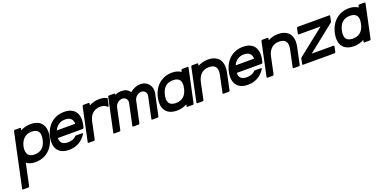

<svg xmlns="http://www.w3.org/2000/svg" viewBox="-42 -1137 4274 2117"><g transform="rotate(-20 2095.0 -78.5)"><path d="M174.3 -403.3Q178.2 -403.3 180.7 -400.4Q183.1 -397.5 182.1 -393.6L177.7 -373.5Q231.4 -403.3 296.4 -403.3Q341.8 -403.3 374.8 -389.2Q407.7 -375 427 -348.4Q446.3 -321.8 451.7 -283.4Q457 -245.1 446.8 -196.8Q436.5 -147.9 414.6 -109.6Q392.6 -71.3 361.6 -44.7Q330.6 -18.1 291.7 -4.2Q252.9 9.8 208.5 9.8Q142.1 9.8 102.5 -20.5L48.3 235.8Q47.4 239.7 43.9 242.7Q40.5 245.6 36.6 245.6H-25.9Q-29.8 245.6 -32.2 242.7Q-34.7 239.7 -33.7 235.8L54.7 -180.7Q55.2 -183.1 55.9 -187.5Q56.6 -191.9 57.6 -196.8Q58.6 -202.1 59.8 -206.8Q61 -211.4 62 -213.9L100.1 -393.6Q101.1 -397.5 104.5 -400.4Q107.9 -403.3 111.8 -403.3ZM138.7 -189.9Q129.9 -132.3 152.1 -102.5Q174.3 -72.8 226.1 -72.8Q280.8 -72.8 315.9 -103.3Q351.1 -133.8 364.3 -196.8Q390.6 -320.8 278.8 -320.8Q225.6 -320.8 190.9 -290.3Q156.2 -259.8 141.6 -204.1Z M689.5 -403.3Q734.9 -403.3 767.8 -389.2Q800.8 -375 820.1 -348.4Q839.4 -321.8 844.7 -283.4Q850.1 -245.1 839.8 -196.8Q837.9 -188 835.9 -179.9Q834 -171.9 831.5 -164.6Q830.6 -160.6 827.1 -158.2Q823.7 -155.8 819.8 -155.8H528.3Q527.3 -112.8 550.3 -92.8Q573.2 -72.8 619.1 -72.8Q649.4 -72.8 674.1 -82Q698.7 -91.3 715.8 -109.9Q719.7 -113.8 724.6 -113.8H795.9Q801.3 -113.8 803.2 -109.6Q805.2 -105.5 801.8 -100.1Q766.6 -45.4 715.6 -17.8Q664.6 9.8 601.6 9.8Q556.6 9.8 523.7 -4.2Q490.7 -18.1 470.9 -44.7Q451.2 -71.3 445.8 -109.6Q440.4 -147.9 450.7 -196.8Q460.9 -245.1 482.7 -283.4Q504.4 -321.8 535.4 -348.4Q566.4 -375 605.5 -389.2Q644.5 -403.3 689.5 -403.3ZM762.2 -238.3Q761.2 -277.8 738.8 -299.3Q716.3 -320.8 671.9 -320.8Q627 -320.8 595.2 -299.3Q563.5 -277.8 545.9 -238.3Z M979 -403.3Q982.9 -403.3 985.4 -400.4Q987.8 -397.5 986.8 -393.6L982.9 -373Q1009.3 -387.7 1039.1 -395.5Q1068.8 -403.3 1101.1 -403.3Q1151.4 -403.3 1188.5 -384.8Q1190.4 -383.8 1191.7 -381.1Q1192.9 -378.4 1192.4 -376L1176.3 -300.8Q1174.8 -293.9 1168.7 -291.5Q1162.6 -289.1 1158.2 -293.9Q1135.7 -320.8 1083.5 -320.8Q1050.3 -320.8 1026.4 -309.8Q1002.4 -298.8 985.8 -281Q969.2 -263.2 959.7 -241Q950.2 -218.8 945.3 -196.8L903.8 0Q902.8 3.9 899.2 6.8Q895.5 9.8 891.6 9.8H828.6Q824.7 9.8 822.5 6.8Q820.3 3.9 821.3 0L904.8 -393.6Q905.8 -397.5 909.2 -400.4Q912.6 -403.3 916.5 -403.3Z M1359.9 -403.3Q1393.6 -403.3 1418.5 -391.8Q1443.4 -380.4 1461.4 -354.5Q1488.8 -377 1520.3 -390.1Q1551.8 -403.3 1583.5 -403.3Q1614.7 -403.3 1639.9 -391.1Q1665 -378.9 1681.6 -358.2Q1698.2 -337.4 1704.3 -309.6Q1710.4 -281.7 1704.1 -250.5L1650.9 0Q1649.9 3.9 1646.2 6.8Q1642.6 9.8 1638.7 9.8H1575.7Q1571.8 9.8 1569.6 6.8Q1567.4 3.9 1568.4 0L1621.6 -250.5Q1624.5 -264.2 1621.6 -277.1Q1618.7 -290 1611.3 -299.6Q1604 -309.1 1592.3 -314.9Q1580.6 -320.8 1565.9 -320.8Q1551.3 -320.8 1537.4 -315.2Q1523.4 -309.6 1512 -300Q1500.5 -290.5 1492.2 -277.8Q1483.9 -265.1 1481 -250.5L1427.7 0Q1426.8 3.9 1423.1 6.8Q1419.4 9.8 1415.5 9.8H1352.5Q1348.6 9.8 1346.4 6.8Q1344.2 3.9 1345.2 0L1398.4 -250.5Q1401.4 -264.2 1398.4 -277.1Q1395.5 -290 1387.9 -299.6Q1380.4 -309.1 1368.7 -314.9Q1356.9 -320.8 1342.3 -320.8Q1327.6 -320.8 1313.7 -315.2Q1299.8 -309.6 1288.3 -300Q1276.9 -290.5 1268.6 -277.8Q1260.3 -265.1 1257.3 -250.5L1204.1 0Q1203.1 3.9 1199.5 6.8Q1195.8 9.8 1191.9 9.8H1128.9Q1125 9.8 1122.8 6.8Q1120.6 3.9 1121.6 0L1205.1 -393.6Q1206.1 -397.5 1209.5 -400.4Q1212.9 -403.3 1216.8 -403.3H1279.8Q1283.7 -403.3 1286.1 -400.4Q1288.6 -397.5 1287.6 -393.6L1286.1 -386.2Q1303.2 -394.5 1322 -398.9Q1340.8 -403.3 1359.9 -403.3Z M2139.6 -403.3Q2143.6 -403.3 2146 -400.4Q2148.4 -397.5 2147.5 -393.6L2064 0Q2063 3.9 2059.3 6.8Q2055.7 9.8 2051.8 9.8H1988.8Q1984.9 9.8 1982.7 6.8Q1980.5 3.9 1981.4 0L1985.4 -20.5Q1933.1 9.8 1867.2 9.8Q1822.3 9.8 1789.3 -4.2Q1756.3 -18.1 1736.6 -44.7Q1716.8 -71.3 1711.4 -109.6Q1706.1 -147.9 1716.3 -196.8Q1726.6 -245.1 1748.3 -283.4Q1770 -321.8 1801 -348.4Q1832 -375 1871.1 -389.2Q1910.2 -403.3 1955.1 -403.3Q1986.8 -403.3 2013.7 -395.5Q2040.5 -387.7 2060.5 -373.5L2064.9 -393.6Q2065.9 -397.5 2069.3 -400.4Q2072.8 -403.3 2076.7 -403.3ZM2014.6 -290.5Q1992.7 -320.8 1937.5 -320.8Q1825.2 -320.8 1798.8 -196.8Q1772.5 -72.8 1884.8 -72.8Q1939.5 -72.8 1974.6 -103.3Q2009.8 -133.8 2022.9 -196.8Q2036.6 -260.3 2014.6 -290.5Z M2254.4 -403.3Q2258.3 -403.3 2260.7 -400.4Q2263.2 -397.5 2262.2 -393.6L2258.3 -373Q2284.7 -387.7 2314.5 -395.5Q2344.2 -403.3 2376.5 -403.3Q2421.9 -403.3 2455.1 -388.9Q2488.3 -374.5 2507.6 -347.9Q2526.9 -321.3 2532.2 -283Q2537.6 -244.6 2527.3 -196.8L2485.8 0Q2484.9 3.9 2481.2 6.8Q2477.5 9.8 2473.6 9.8H2410.6Q2406.7 9.8 2404.5 6.8Q2402.3 3.9 2403.3 0L2444.8 -196.8Q2458 -259.3 2436.3 -290Q2414.6 -320.8 2358.9 -320.8Q2325.7 -320.8 2301.8 -309.8Q2277.8 -298.8 2261.2 -281Q2244.6 -263.2 2235.1 -241Q2225.6 -218.8 2220.7 -196.8L2179.2 0Q2178.2 3.9 2174.6 6.8Q2170.9 9.8 2167 9.8H2104Q2100.1 9.8 2097.9 6.8Q2095.7 3.9 2096.7 0L2180.2 -393.6Q2181.2 -397.5 2184.6 -400.4Q2188 -403.3 2191.9 -403.3Z M2788.1 -403.3Q2833.5 -403.3 2866.5 -389.2Q2899.4 -375 2918.7 -348.4Q2938 -321.8 2943.4 -283.4Q2948.7 -245.1 2938.5 -196.8Q2936.5 -188 2934.6 -179.9Q2932.6 -171.9 2930.2 -164.6Q2929.2 -160.6 2925.8 -158.2Q2922.4 -155.8 2918.5 -155.8H2627Q2626 -112.8 2648.9 -92.8Q2671.9 -72.8 2717.8 -72.8Q2748 -72.8 2772.7 -82Q2797.4 -91.3 2814.5 -109.9Q2818.4 -113.8 2823.2 -113.8H2894.5Q2899.9 -113.8 2901.9 -109.6Q2903.8 -105.5 2900.4 -100.1Q2865.2 -45.4 2814.2 -17.8Q2763.2 9.8 2700.2 9.8Q2655.3 9.8 2622.3 -4.2Q2589.4 -18.1 2569.6 -44.7Q2549.8 -71.3 2544.4 -109.6Q2539.1 -147.9 2549.3 -196.8Q2559.6 -245.1 2581.3 -283.4Q2603 -321.8 2634 -348.4Q2665 -375 2704.1 -389.2Q2743.2 -403.3 2788.1 -403.3ZM2860.8 -238.3Q2859.9 -277.8 2837.4 -299.3Q2814.9 -320.8 2770.5 -320.8Q2725.6 -320.8 2693.8 -299.3Q2662.1 -277.8 2644.5 -238.3Z M3077.6 -403.3Q3081.5 -403.3 3084 -400.4Q3086.4 -397.5 3085.4 -393.6L3081.5 -373Q3107.9 -387.7 3137.7 -395.5Q3167.5 -403.3 3199.7 -403.3Q3245.1 -403.3 3278.3 -388.9Q3311.5 -374.5 3330.8 -347.9Q3350.1 -321.3 3355.5 -283Q3360.8 -244.6 3350.6 -196.8L3309.1 0Q3308.1 3.9 3304.4 6.8Q3300.8 9.8 3296.9 9.8H3233.9Q3230 9.8 3227.8 6.8Q3225.6 3.9 3226.6 0L3268.1 -196.8Q3281.2 -259.3 3259.5 -290Q3237.8 -320.8 3182.1 -320.8Q3148.9 -320.8 3125 -309.8Q3101.1 -298.8 3084.5 -281Q3067.9 -263.2 3058.3 -241Q3048.8 -218.8 3043.9 -196.8L3002.4 0Q3001.5 3.9 2997.8 6.8Q2994.1 9.8 2990.2 9.8H2927.2Q2923.3 9.8 2921.1 6.8Q2918.9 3.9 2919.9 0L3003.4 -393.6Q3004.4 -397.5 3007.8 -400.4Q3011.2 -403.3 3015.1 -403.3Z M3420.9 -393.6Q3421.9 -397.5 3425.3 -400.4Q3428.7 -403.3 3432.6 -403.3H3802.2Q3806.2 -403.3 3808.6 -400.4Q3811 -397.5 3810.1 -393.6L3796.4 -330.1Q3796.4 -329.1 3794.7 -326.7Q3793 -324.2 3792 -323.2L3476.6 -72.8H3731.9Q3735.8 -72.8 3738.3 -69.8Q3740.7 -66.9 3739.7 -63L3726.6 0Q3725.6 3.9 3721.9 6.8Q3718.3 9.8 3714.4 9.8H3344.7Q3340.8 9.8 3338.6 6.8Q3336.4 3.9 3337.4 0L3350.6 -64Q3351.1 -64.9 3352.5 -67.4Q3354 -69.8 3355 -70.8L3670.4 -320.8H3415Q3411.1 -320.8 3408.7 -323.7Q3406.2 -326.7 3407.2 -330.6Z M4216.3 -403.3Q4220.2 -403.3 4222.7 -400.4Q4225.1 -397.5 4224.1 -393.6L4140.6 0Q4139.6 3.9 4136 6.8Q4132.3 9.8 4128.4 9.8H4065.4Q4061.5 9.8 4059.3 6.8Q4057.1 3.9 4058.1 0L4062 -20.5Q4009.8 9.8 3943.8 9.8Q3898.9 9.8 3866 -4.2Q3833 -18.1 3813.2 -44.7Q3793.5 -71.3 3788.1 -109.6Q3782.7 -147.9 3793 -196.8Q3803.2 -245.1 3825 -283.4Q3846.7 -321.8 3877.7 -348.4Q3908.7 -375 3947.8 -389.2Q3986.8 -403.3 4031.7 -403.3Q4063.5 -403.3 4090.3 -395.5Q4117.2 -387.7 4137.2 -373.5L4141.6 -393.6Q4142.6 -397.5 4146 -400.4Q4149.4 -403.3 4153.3 -403.3ZM4091.3 -290.5Q4069.3 -320.8 4014.2 -320.8Q3901.9 -320.8 3875.5 -196.8Q3849.1 -72.8 3961.4 -72.8Q4016.1 -72.8 4051.3 -103.3Q4086.4 -133.8 4099.6 -196.8Q4113.3 -260.3 4091.3 -290.5Z"/></g></svg>

Font: Fibel Nord
Style: Bold Italic
Weight: 700
Designer: Peter Wiegel
Foundry: Peter Wioegel
Version: Version 000.000